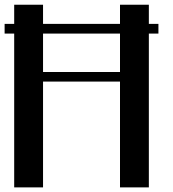

<svg xmlns="http://www.w3.org/2000/svg" viewBox="-20 -812 748 832"><path d="M0 -666.5V-708.5H41.5V-791.5H166.5V-708.5H500V-791.5H625V-708.5H666.5V-666.5H625V0H500V-458.5H166.5V0H41.5V-666.5ZM500 -666.5H166.5V-500H500Z"/></svg>

Font: Gputeks
Style: Bold
Weight: 600
Width: 8
Version: Version 0.9